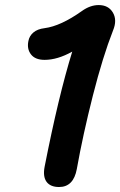

<svg xmlns="http://www.w3.org/2000/svg" viewBox="-20 -732 478 763"><path d="M285.2 -60.1Q272 11.2 214.8 11.2Q180.2 11.2 165 -9.5Q149.9 -30.3 157.2 -68.8Q212.4 -350.1 267.1 -526.9Q208.5 -494.1 157.2 -494.1Q120.1 -494.1 103.3 -515.6Q86.4 -537.1 92.8 -568.8Q96.7 -589.4 112.8 -603Q128.9 -616.7 157.2 -620.1Q221.2 -628.4 305.2 -688Q338.4 -711.9 372.1 -711.9Q411.1 -711.9 428.7 -681.9Q446.3 -651.9 429.2 -610.8Q388.7 -507.8 349.1 -352.3Q309.6 -196.8 285.2 -60.1Z"/></svg>

Font: Shantell Sans Normal
Style: Italic
Weight: 600
Italic angle: -11.31°
Designer: Stephen Nixon, Anya Danilova, Shantell Martin
Foundry: Arrow Type
Version: Version 1.006;[559af2be0]